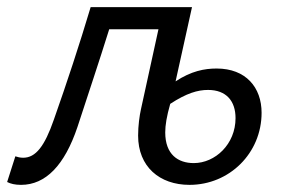

<svg xmlns="http://www.w3.org/2000/svg" viewBox="-47 -506 798 538"><path d="M12 12C81 12 134 -43 170 -150C200 -242 230 -331 259 -424H397L348 -200C344 -182 340 -154 340 -126C340 -39 400 12 484 12C596 12 686 -77 686 -190C686 -261 642 -314 560 -314C526 -314 489 -307 445 -278L491 -486H207C175 -379 141 -276 104 -171C78 -96 53 -64 18 -64C9 -64 2 -66 -4 -68L-27 4C-17 9 -5 12 12 12ZM496 -49C452 -49 416 -73 416 -135C416 -155 420 -180 430 -215C476 -245 507 -254 536 -254C587 -254 613 -223 613 -175C613 -102 556 -49 496 -49Z"/></svg>

Font: Source Sans Pro
Style: Italic
Weight: 400
Italic angle: -11°
Designer: Paul D. Hunt
Foundry: Adobe Systems Incorporated
Version: Version 3.006;hotconv 1.0.111;makeotfexe 2.5.65597